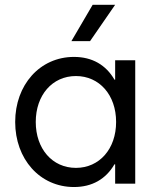

<svg xmlns="http://www.w3.org/2000/svg" viewBox="-20 -750 638 784"><path d="M290 -64.5C193.4 -64.5 126 -142.6 126 -252C126 -361.3 193.4 -439.5 290 -439.5C385.7 -439.5 454.1 -362.3 454.1 -252C454.1 -141.6 385.7 -64.5 290 -64.5ZM532.2 0V-503.9H450.2V-424.8H447.3C412.6 -484.9 356.4 -517.6 282.2 -517.6C142.6 -517.6 42 -403.3 42 -252C42 -100.6 142.6 13.7 282.2 13.7C356.4 13.7 412.6 -19 447.3 -79.1H450.2V0ZM347.7 -582 450.2 -730.5H358.4L271.5 -582Z"/></svg>

Font: Wanted Sans
Style: Regular
Weight: 400
Designer: Original Design by Kil Hyung-jin and Kang Hanbin, Wanted Lab, Inc; Hangeul from Source Han Sans by Jang Soo-young and Ka
Foundry: Wanted Lab, Inc.
Version: Version 1.001;Glyphs 3.2 (3227)